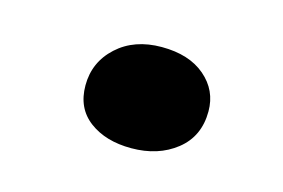

<svg xmlns="http://www.w3.org/2000/svg" viewBox="-41 -465 468 318"><g transform="rotate(15 193.5 -305.5)"><path d="M99 -299Q99 -339 128.5 -366Q158 -393 205 -393Q252 -393 279.5 -369.5Q307 -346 307 -310Q307 -267 276 -242.5Q245 -218 199 -218Q155 -218 127 -239Q99 -260 99 -299Z"/></g></svg>

Font: Literata 7pt
Style: Bold Italic
Weight: 700
Italic angle: -2°
Designer: Latin by Veronika Burian and Jose Scaglione. Greek by Irene Vlachou. Cyrillic by Vera Evstafieva
Foundry: TypeTogether
Version: Version 3.002